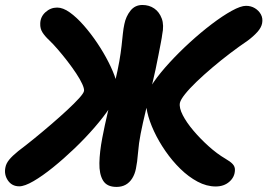

<svg xmlns="http://www.w3.org/2000/svg" viewBox="-48 -736 1074 771"><path d="M818.2 12.8Q781.6 12.8 745.3 -6.6Q709 -26 676.2 -58.1Q643.4 -90.2 616.3 -129.4Q589.2 -168.6 570.3 -209.2Q551.4 -249.8 543.3 -286.1Q535.2 -322.4 540.2 -347.2Q544.8 -371.4 569.8 -407.3Q594.8 -443.2 632.8 -484.6Q670.8 -526 714.9 -566.2Q759 -606.4 802.6 -639.5Q846.2 -672.6 882.5 -692.6Q918.8 -712.6 939.8 -712.6Q960 -712.6 975.8 -702.9Q991.6 -693.2 999.9 -677.7Q1008.2 -662.2 1004.6 -642.6Q1001.2 -625 985.4 -607.4Q969.6 -589.8 946.4 -572.6Q913 -550 876.6 -522.4Q840.2 -494.8 805.3 -465.2Q770.4 -435.6 741.7 -408.1Q713 -380.6 695.2 -358.3Q677.4 -336 674.4 -322.8Q670.8 -303 685.9 -273.6Q701 -244.2 728.8 -211.4Q756.6 -178.6 790.1 -148.5Q823.6 -118.4 857 -98.8Q877.2 -87.2 886.5 -77Q895.8 -66.8 895.4 -53.6Q895 -25.6 873.2 -6.4Q851.4 12.8 818.2 12.8ZM29.4 12.2Q-0.2 12.2 -16.3 -11.5Q-32.4 -35.2 -26.2 -64.2Q-23.4 -79.4 -11.2 -94.5Q1 -109.6 25.4 -129.4Q54.2 -151 88.5 -178.9Q122.8 -206.8 157.7 -236.8Q192.6 -266.8 221.9 -294Q251.2 -321.2 269.5 -341.4Q287.8 -361.6 289.4 -370.8Q290.8 -379.8 282.3 -398.6Q273.8 -417.4 258 -441.2Q242.2 -465 223.1 -489.8Q204 -514.6 184.6 -537.1Q165.2 -559.6 149.6 -574.4Q132 -590.8 122.4 -606.1Q112.8 -621.4 113.6 -641Q114 -668.4 134.5 -687Q155 -705.6 181.6 -705.6Q205 -705.6 232.3 -686.1Q259.6 -666.6 288.1 -634.2Q316.6 -601.8 342.4 -563.4Q368.2 -525 387.7 -486.6Q407.2 -448.2 417.2 -416.4Q427.2 -384.6 423.2 -366.6Q418.4 -341.6 393.6 -304.4Q368.8 -267.2 331.6 -224.2Q294.4 -181.2 251.1 -139.8Q207.8 -98.4 165.1 -63.9Q122.4 -29.4 86.6 -8.6Q50.8 12.2 29.4 12.2ZM419.8 14.6Q381.2 14.6 365.7 -11.2Q350.2 -37 351.1 -81.4Q352 -125.8 362.6 -181.6Q367 -205 373 -233Q379 -261 386 -290.6Q393 -320.2 400.3 -351Q407.6 -381.8 414.8 -411.8Q425.2 -455.8 431.2 -490.2Q437.2 -524.6 440.2 -552.2Q443.2 -579.8 445.4 -600.9Q447.6 -622 451.4 -639.2Q457.6 -670 475.8 -693Q494 -716 523.8 -716Q550.8 -716 571.2 -702.1Q591.6 -688.2 601.5 -661.7Q611.4 -635.2 603.2 -596.4Q602.4 -587.8 598.2 -566Q594 -544.2 588.5 -515.7Q583 -487.2 576.8 -457.7Q570.6 -428.2 564.8 -405Q550.2 -344.4 537.7 -293.1Q525.2 -241.8 516.8 -199Q509.4 -161.8 506.3 -122.9Q503.2 -84 497.8 -58.6Q493.4 -36.4 482.8 -19.6Q472.2 -2.8 456.5 5.9Q440.8 14.6 419.8 14.6Z"/></svg>

Font: Shantell Sans Light
Style: Italic
Weight: 300
Italic angle: -11°
Designer: Stephen Nixon, Anya Danilova, Shantell Martin
Foundry: Arrow Type
Version: Version 1.008;[ac192a2d6]